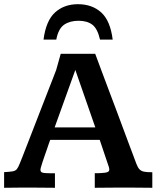

<svg xmlns="http://www.w3.org/2000/svg" viewBox="-21 -891 743 911"><path d="M-1.5 0V-74.2Q24.9 -75.7 38.3 -77.9Q51.8 -80.1 58.6 -88.1Q65.4 -96.2 72.8 -115.2Q76.2 -123 86.2 -148.7Q96.2 -174.3 110.8 -211.9Q125.5 -249.5 142.3 -293Q159.2 -336.4 176 -379.9Q192.9 -423.3 207.5 -460.9Q222.2 -498.5 232.4 -524.7Q242.7 -550.8 245.6 -559.1L267.1 -635.7H430.7Q430.7 -635.7 439.7 -611.6Q448.7 -587.4 463.6 -547.4Q478.5 -507.3 496.8 -459Q515.1 -410.6 533.7 -361.1Q552.2 -311.5 568.1 -268.6Q584 -225.6 595 -196.5Q606 -167.5 608.4 -161.1Q619.6 -130.9 626.2 -113.5Q632.8 -96.2 640.9 -87.6Q648.9 -79.1 662.6 -76.4Q676.3 -73.7 701.7 -73.7V0Q673.8 0 646.7 -0.5Q619.6 -1 585.9 -1Q547.9 -1 511 -0.7Q474.1 -0.5 428.7 0V-69.3Q435.1 -69.3 444.1 -69.3Q453.1 -69.3 457.5 -69.8Q480.5 -70.8 489 -74.5Q497.6 -78.1 497.6 -86.4Q497.6 -91.3 495.6 -98.4Q493.7 -105.5 490.2 -114.3L452.1 -227.5H217.3Q215.8 -224.6 211.7 -212.2Q207.5 -199.7 201.7 -182.9Q195.8 -166 189.9 -149.2Q184.1 -132.3 180.2 -120.4Q176.3 -108.4 175.8 -106Q170.9 -91.8 170.9 -85.9Q170.9 -75.7 178.7 -72.5Q186.5 -69.3 204.6 -69.3Q209 -68.8 221.4 -68.8Q233.9 -68.8 239.7 -68.8V0Q210.9 0 181.4 -0.5Q151.9 -1 119.6 -1Q86.9 -1 60.3 -0.7Q33.7 -0.5 -1.5 0ZM238.3 -286.6H431.2L336.4 -559.1ZM348.6 -871.1Q416 -871.1 459.2 -832Q502.4 -793 513.7 -703.1H453.6Q441.4 -755.9 416.7 -774.2Q392.1 -792.5 351.6 -792.5Q310.5 -792.5 283.2 -773.7Q255.9 -754.9 246.1 -703.1H185.5Q197.3 -793.5 240.5 -832.3Q283.7 -871.1 348.6 -871.1Z"/></svg>

Font: Kameron SemiBold
Style: Regular
Weight: 600
Designer: Vernon Adams
Foundry: Vernon Adams
Version: Version 1.100